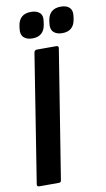

<svg xmlns="http://www.w3.org/2000/svg" viewBox="-94 -885 516 931"><g transform="rotate(-10 164.5 -420.0)"><path d="M22 0Q9 0 11 -12L111 -643Q114 -655 124 -655H220Q233 -655 231 -643L130 -12Q129 0 118 0ZM261 -712Q233 -712 218 -726.5Q203 -741 207 -769L209 -784Q218 -840 275 -840Q303 -840 317.5 -826Q332 -812 328 -784L326 -769Q317 -712 261 -712ZM114 -712Q86 -712 71 -726.5Q56 -741 60 -769L62 -784Q71 -840 128 -840Q156 -840 171 -826Q186 -812 181 -784L179 -769Q170 -712 114 -712Z"/></g></svg>

Font: Sofia Sans Extra Condensed ExtraBold
Style: Italic
Weight: 800
Italic angle: -9°
Designer: Botio Nikoltchev, Ani Petrova
Foundry: lettersoup
Version: Version 4.101; ttfautohint (v1.8.4.7-5d5b)